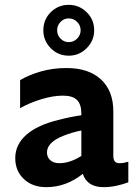

<svg xmlns="http://www.w3.org/2000/svg" viewBox="-20 -763 563 793"><path d="M322 -45Q253 10 171 10Q114 10 78.5 -23.5Q43 -57 43 -110Q43 -166 89 -206.5Q135 -247 223 -268Q268 -280 316 -287V-294Q316 -332 298 -350Q280 -368 240 -368Q199 -368 150 -353Q101 -338 63 -316V-432Q98 -453 147.5 -467.5Q197 -482 255 -482Q346 -482 397 -435Q448 -388 448 -303V-120Q448 -104 454 -96.5Q460 -89 474 -89Q490 -89 510 -95V-10Q489 -2 462 4Q435 10 408 10Q340 10 322 -45ZM225 -89Q269 -89 316 -119V-224Q280 -217 244 -203Q210 -190 192 -172.5Q174 -155 174 -134Q174 -113 188 -101Q202 -89 225 -89ZM159 -638Q159 -682 189.5 -712.5Q220 -743 264 -743Q307 -743 338 -712.5Q369 -682 369 -638Q369 -595 338 -564Q307 -533 264 -533Q220 -533 189.5 -564Q159 -595 159 -638ZM313 -638Q313 -658 298.5 -672.5Q284 -687 264 -687Q244 -687 230 -672.5Q216 -658 216 -638Q216 -618 230 -603.5Q244 -589 264 -589Q284 -589 298.5 -603.5Q313 -618 313 -638Z"/></svg>

Font: Madhuban SemiBold
Style: Regular
Weight: 600
Designer: jaikishan Patel
Foundry: MagicType
Version: Version 1.000